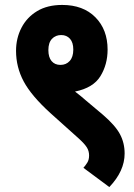

<svg xmlns="http://www.w3.org/2000/svg" viewBox="-20 -652 545 778"><path d="M45 -446Q45 -497 67 -539.5Q89 -582 130.5 -607Q172 -632 232 -632Q317 -632 366.5 -582Q416 -532 416 -451Q416 -391 387 -343.5Q358 -296 284 -281Q296 -272 307.5 -262.5Q319 -253 328 -245L397 -187Q447 -144 466 -108.5Q485 -73 485 -30Q485 41 423 106L318 28Q327 18 334 6.5Q341 -5 341 -22Q341 -40 332 -54.5Q323 -69 300 -90L184 -194Q107 -264 76 -322Q45 -380 45 -446ZM176 -449Q176 -420 189 -404.5Q202 -389 225 -389Q248 -389 262.5 -405Q277 -421 277 -451Q277 -480 263.5 -495Q250 -510 228 -510Q205 -510 190.5 -494.5Q176 -479 176 -449Z"/></svg>

Font: Noto Sans Devanagari Condensed ExtraBold
Style: Regular
Weight: 800
Width: 3
Designer: Jelle Bosma - Monotype Design Team
Foundry: Monotype Imaging Inc.
Version: Version 2.004; ttfautohint (v1.8.4.7-5d5b)